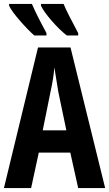

<svg xmlns="http://www.w3.org/2000/svg" viewBox="-20 -955 554 975"><path d="M26 -935V-926Q40 -897 81.5 -849.5Q123 -802 154 -775H216V-787Q167 -877 142 -935ZM188 -935V-926Q202 -896 242 -850Q282 -804 319 -775H377V-787Q354 -830 333 -871Q312 -912 303 -935ZM197 -293 237 -491Q252 -558 256 -613Q264 -559 276 -489L317 -293ZM514 0 338 -714H173L0 0H138L177 -180H337L377 0Z"/></svg>

Font: Noto Sans UI Condensed
Style: Bold
Weight: 700
Width: 3
Designer: Monotype Design Team
Foundry: Monotype Imaging Inc.
Version: 1.001